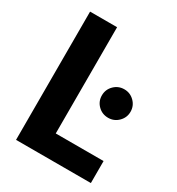

<svg xmlns="http://www.w3.org/2000/svg" viewBox="-176 -847 880 956"><g transform="rotate(30 263.5 -368.5)"><path d="M61 0V-737.3H216.3V-126.5H491.2V0ZM402.8 -324.2Q368.2 -324.2 344.2 -347.9Q320.3 -371.6 320.3 -405.8Q320.3 -439.9 344.5 -463.9Q368.7 -487.8 402.8 -487.8Q436.5 -487.8 460.7 -463.9Q484.9 -439.9 484.9 -405.8Q484.9 -372.1 460.7 -348.1Q436.5 -324.2 402.8 -324.2Z"/></g></svg>

Font: Epilogue
Style: Bold
Weight: 700
Designer: Tyler Finck
Foundry: Etcetera Type Co
Version: Version 2.112